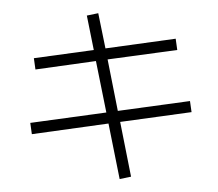

<svg xmlns="http://www.w3.org/2000/svg" viewBox="-57 -851 1114 979"><g transform="rotate(-5 500.0 -361.0)"><path d="M575 58 516 65 484 -222 90 -202 87 -260 478 -279 448 -545 137 -529 134 -587 442 -602 422 -780 481 -787 502 -605 863 -623 866 -565 508 -548 537 -282 908 -300 911 -243 544 -225Z"/></g></svg>

Font: Murecho Light
Style: Regular
Weight: 300
Designer: Neil Summerour
Foundry: Positype
Version: Version 1.010; ttfautohint (v1.8.3)